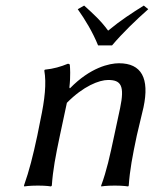

<svg xmlns="http://www.w3.org/2000/svg" viewBox="-20 -666 552 689"><path d="M471 -180C478 -212 488 -249 495 -281C517 -385 488 -439 407 -439C373 -439 304 -424 231 -349L229 -352C234 -395 231 -427 231 -427C231 -437 229 -437 223 -437C199 -427 172 -419 141 -416L139 -413C147 -367 141 -310 125 -235L114 -180C98 -105 85 -54 66 0L67 3C67 3 85 0 116 0C147 0 163 3 163 3L166 0C170 -57 179 -104 195 -180L220 -297C279 -357 336 -379 368 -379C414 -379 428 -359 411 -278L390 -180C374 -105 363 -54 343 0V3C343 3 361 0 392 0C422 0 440 3 440 3L442 0C446 -57 455 -104 471 -180ZM332 -503H382C421 -549 468 -594 512 -633L496 -646C453 -619 414 -594 368 -556C342 -592 314 -617 282 -646L259 -633C286 -595 313 -550 332 -503Z"/></svg>

Font: Libertinus Sans
Style: Italic
Weight: 400
Italic angle: -12°
Designer: Philipp H. Poll, Khaled Hosny
Foundry: Caleb Maclennan
Version: Version 7.050;RELEASE